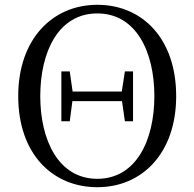

<svg xmlns="http://www.w3.org/2000/svg" viewBox="-20 -765 811 801"><path d="M386 16C573 16 715 -126 715 -364C715 -605 573 -745 386 -745C199 -745 56 -602 56 -364C56 -123 199 16 386 16ZM386 -19C224 -19 148 -180 148 -364C148 -549 224 -709 386 -709C548 -709 624 -549 624 -364C624 -180 548 -19 386 -19ZM501 -259H535V-467H501L488 -383H283L271 -467H236V-259H271L282 -343H489Z"/></svg>

Font: Harano Aji Mincho KR
Style: Regular
Weight: 400
Foundry: Masamichi Hosoda
Version: HaranoAjiMinchoKR-Regular version 20230610;ttx 4.39.4